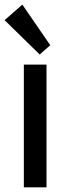

<svg xmlns="http://www.w3.org/2000/svg" viewBox="-27 -807 284 827"><path d="M75.7 0V-528.8H173.3V0ZM144 -572.3 -7.3 -720.2 69.3 -787.1 189.5 -612.3Z"/></svg>

Font: Reddit Sans Condensed Medium
Style: Regular
Weight: 500
Designer: Stephen Hutchings
Foundry: Reddit
Version: Version 1.014